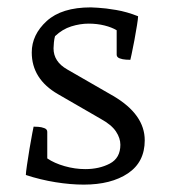

<svg xmlns="http://www.w3.org/2000/svg" viewBox="-20 -488 460 520"><path d="M207 12Q171 12 130.5 5.5Q90 -1 50 -14Q50 -20 53 -40.5Q56 -61 60 -85.5Q64 -110 67.5 -127.5Q71 -145 71 -145Q75 -145 83.5 -144.5Q92 -144 100 -141Q108 -138 108 -131V-59Q127 -46 155 -38Q183 -30 211 -30Q249 -30 277.5 -45Q306 -60 306 -96Q306 -114 294 -132Q282 -150 253 -166L137 -233Q66 -274 66 -346Q66 -394 106.5 -431Q147 -468 226 -468Q226 -468 245.5 -467Q265 -466 294.5 -461Q324 -456 354 -444Q354 -438 351 -419.5Q348 -401 344 -379Q340 -357 336.5 -341.5Q333 -326 333 -326Q330 -326 321 -326.5Q312 -327 304 -330Q296 -333 296 -340V-406Q283 -414 263 -419Q243 -424 220 -424Q197 -424 173 -416.5Q149 -409 129 -390Q127 -383 126 -373Q125 -363 125 -357Q125 -321 162 -300L287 -228Q372 -178 372 -108Q372 -49 326.5 -18.5Q281 12 207 12Z"/></svg>

Font: Mate
Style: Regular
Weight: 400
Designer: Eduardo Rodriguez Tunni
Foundry: Eduardo Rodriguez Tunni
Version: Version 1.003; ttfautohint (v1.8.4.7-5d5b);gftools[0.9.24]